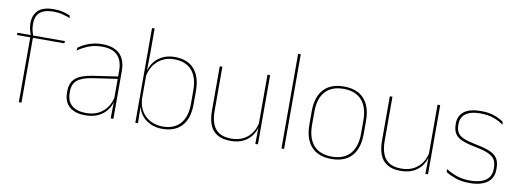

<svg xmlns="http://www.w3.org/2000/svg" viewBox="-56 -995 3595 1327"><g transform="rotate(10 1741.0 -332.0)"><path d="M235.5 -675Q271.5 -675 298 -668.2Q324.5 -661.5 349.5 -651L352 -633.5Q323.5 -644.5 296.5 -651.2Q269.5 -658 235.5 -658Q190 -658 162.2 -645.2Q134.5 -632.5 122 -609Q109.5 -585.5 109.5 -552V-549Q109.5 -525 114.5 -504.2Q119.5 -483.5 125 -466.5L108.5 -464V-467.5Q103.5 -482.5 97.2 -504.2Q91 -526 91 -550.5V-553Q91 -609 125 -642Q159 -675 235.5 -675ZM107 0V-460H125.5V0ZM14 -455V-471H114H120H348L345.5 -455Z M751.5 0 753.5 -128 752 -131.5V-292V-334.5Q752 -404.5 716.8 -441.2Q681.5 -478 608 -478Q553.5 -478 510.5 -460.2Q467.5 -442.5 438 -420L440.5 -441Q456 -453 479.8 -465.5Q503.5 -478 535.8 -486.5Q568 -495 608 -495Q649.5 -495 680 -484.2Q710.5 -473.5 730.8 -453Q751 -432.5 760.8 -402.8Q770.5 -373 770.5 -335V0ZM574.5 9.5Q502 9.5 462.8 -24.2Q423.5 -58 423.5 -123V-134.5Q423.5 -192.5 459.5 -224.2Q495.5 -256 580 -268.5L761 -295.5L761.5 -278.5L583.5 -252.5Q508.5 -241.5 475.2 -214.5Q442 -187.5 442 -135.5V-124Q442 -66.5 476.8 -36.8Q511.5 -7 577 -7Q629 -7 666.2 -27.2Q703.5 -47.5 726 -82.2Q748.5 -117 755 -160.5L764.5 -142H758.5Q754.5 -102.5 732.5 -67.8Q710.5 -33 671 -11.8Q631.5 9.5 574.5 9.5Z M1113.5 9.5Q1063.5 9.5 1023.8 -11Q984 -31.5 960.5 -68.5Q937 -105.5 936.5 -155.5H930.5L941.5 -172Q944.5 -117.5 968.8 -80.8Q993 -44 1031.2 -25.5Q1069.5 -7 1114.5 -7Q1194.5 -7 1237.5 -55.5Q1280.5 -104 1280.5 -196V-288.5Q1280.5 -381 1237.8 -429.8Q1195 -478.5 1113 -478.5Q1067 -478.5 1030.5 -459Q994 -439.5 970.5 -404.5Q947 -369.5 939.5 -323L930.5 -341.5H936Q941 -384 963.8 -418.8Q986.5 -453.5 1025 -474.2Q1063.5 -495 1115 -495Q1204.5 -495 1251.8 -441.8Q1299 -388.5 1299 -288.5V-196Q1299 -96 1251.2 -43.2Q1203.5 9.5 1113.5 9.5ZM924.5 0V-664.5H943V-494.5L941 -356L941.5 -346.5V-138L940.5 -130.5L943 0Z M1450 -485.5V-175.5Q1450 -123 1464.2 -85.2Q1478.5 -47.5 1510.5 -27.2Q1542.5 -7 1596 -7Q1646 -7 1682.5 -26.8Q1719 -46.5 1741.2 -81.2Q1763.5 -116 1770 -160.5L1779 -141.5H1773.5Q1769 -101 1747.2 -66.5Q1725.5 -32 1687.2 -11.2Q1649 9.5 1595 9.5Q1535 9.5 1499 -12.8Q1463 -35 1447.2 -76.2Q1431.5 -117.5 1431.5 -174.5V-485.5ZM1785 -485.5V0H1766.5L1768.5 -127H1766.5V-485.5Z M1950 0V-664.5H1968.5V0Z M2302 11.5Q2208.5 11.5 2160 -42.5Q2111.5 -96.5 2111.5 -197.5V-289Q2111.5 -390 2160.2 -443.5Q2209 -497 2302 -497Q2395 -497 2443.8 -443.5Q2492.5 -390 2492.5 -289V-197.5Q2492.5 -96.5 2443.8 -42.5Q2395 11.5 2302 11.5ZM2302 -5Q2385.5 -5 2429.8 -54.5Q2474 -104 2474 -197.5V-289Q2474 -382 2430 -431.2Q2386 -480.5 2302 -480.5Q2218 -480.5 2174 -431.2Q2130 -382 2130 -289V-197.5Q2130 -104 2174 -54.5Q2218 -5 2302 -5Z M2643.5 -485.5V-175.5Q2643.5 -123 2657.8 -85.2Q2672 -47.5 2704 -27.2Q2736 -7 2789.5 -7Q2839.5 -7 2876 -26.8Q2912.5 -46.5 2934.8 -81.2Q2957 -116 2963.5 -160.5L2972.5 -141.5H2967Q2962.5 -101 2940.8 -66.5Q2919 -32 2880.8 -11.2Q2842.5 9.5 2788.5 9.5Q2728.5 9.5 2692.5 -12.8Q2656.5 -35 2640.8 -76.2Q2625 -117.5 2625 -174.5V-485.5ZM2978.5 -485.5V0H2960L2962 -127H2960V-485.5Z M3272 9.5Q3213.5 9.5 3171.8 -5.5Q3130 -20.5 3104 -37.5L3101 -59Q3136 -37 3177.2 -22.5Q3218.5 -8 3273 -8Q3341.5 -8 3380.5 -34.8Q3419.5 -61.5 3419.5 -113.5V-123.5Q3419.5 -157 3407 -179Q3394.5 -201 3362 -216.2Q3329.5 -231.5 3269 -243Q3207.5 -254.5 3172 -270Q3136.5 -285.5 3121.8 -310.5Q3107 -335.5 3107 -374.5V-379.5Q3107 -434.5 3146.2 -464.5Q3185.5 -494.5 3264 -494.5Q3320 -494.5 3359.8 -480Q3399.5 -465.5 3423 -447.5L3426 -427Q3395.5 -449 3356.2 -463.2Q3317 -477.5 3263.5 -477.5Q3216.5 -477.5 3186 -465.8Q3155.5 -454 3140.5 -432Q3125.5 -410 3125.5 -379.5V-374.5Q3125.5 -339.5 3138.8 -318.2Q3152 -297 3184.5 -284Q3217 -271 3273.5 -260Q3337.5 -248 3373.2 -231.2Q3409 -214.5 3423.5 -188.8Q3438 -163 3438 -124.5V-113.5Q3438 -54 3394.2 -22.2Q3350.5 9.5 3272 9.5Z"/></g></svg>

Font: Anek Odia Thin
Style: Regular
Weight: 250
Version: Version 1.003